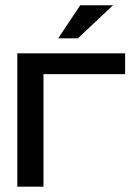

<svg xmlns="http://www.w3.org/2000/svg" viewBox="-20 -700 501 720"><path d="M44.9 0V-500H449.2V-421.9H143.1V0ZM198.2 -556.2 280.8 -680.2H403.8L272 -556.2Z"/></svg>

Font: LT Wave
Style: Regular
Weight: 400
Designer: Daniel Lyons
Version: Version 2.5 (Glyphs App)